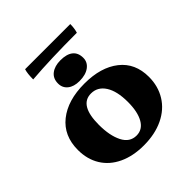

<svg xmlns="http://www.w3.org/2000/svg" viewBox="-215 -982 1154 1154"><g transform="rotate(-45 361.5 -405.5)"><path d="M55 -252Q55 -373 139 -440Q223 -507 365 -507Q504 -507 586 -442.5Q668 -378 668 -261Q668 -182 630 -120.5Q592 -59 521 -25Q450 9 355 9Q264 9 196 -23Q128 -55 91.5 -114Q55 -173 55 -252ZM472 -244Q472 -336 439.5 -386.5Q407 -437 351 -437Q251 -437 251 -270Q251 -178 280 -121Q309 -64 366 -64Q417 -64 444.5 -112Q472 -160 472 -244ZM253 -619Q253 -662 283 -685Q313 -708 362 -708Q415 -708 442.5 -686Q470 -664 470 -621Q470 -584 439 -561Q408 -538 355 -538Q308 -538 280.5 -560Q253 -582 253 -619ZM549 -755Q325 -755 165 -742Q165 -792 174 -820H558Q558 -785 549 -755Z"/></g></svg>

Font: Vollkorn SC Black
Style: Regular
Weight: 900
Designer: Friedrich Althausen
Foundry: Friedrich Althausen
Version: Version 4.015